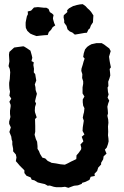

<svg xmlns="http://www.w3.org/2000/svg" viewBox="-20 -885 593 921"><path d="M308 16 292 11 274 13H250L238 11L219 5L209 6L195 -2L177 -6L161 -10L145 -20L132 -23L127 -34L107 -42L97 -55V-68L87 -78L75 -90L64 -103L56 -112L59 -130L56 -144L43 -159V-171L39 -192V-207L36 -215L34 -230L25 -252L32 -274L24 -291V-302L30 -324L28 -339V-354L31 -374V-382L25 -397L34 -412L25 -426L28 -445L25 -461L24 -477V-488L27 -506L28 -524L29 -538L27 -554L21 -568L24 -584L25 -591L23 -623L25 -636L37 -647L48 -657L62 -659L92 -663L97 -661L110 -653L126 -642L132 -621L135 -608L131 -592L142 -586L140 -573L143 -555L142 -538L149 -529L151 -516L154 -499L147 -480L150 -467L151 -453L157 -435L152 -416L148 -399L153 -388L148 -372L147 -354L148 -346L156 -322L148 -314L149 -281V-262V-253L146 -239L152 -218L158 -205L160 -184V-171L167 -160L172 -147L183 -129L197 -125L209 -113L222 -107L227 -104L249 -101L270 -97L291 -95L306 -102L321 -110L334 -116L346 -122L347 -140L356 -150L369 -168L370 -176L366 -192L380 -207L372 -229L385 -240L376 -257L377 -274L382 -306L377 -320L380 -336L383 -347L385 -366L379 -378L377 -394V-408L385 -422L376 -437V-452V-466L379 -483V-495L374 -511L375 -529L370 -545L371 -556L377 -575L381 -590L386 -604L379 -612L382 -630L388 -648L398 -660L408 -667L419 -673L442 -678H468L480 -671L493 -661L504 -653L511 -640L503 -613L506 -592L508 -581L512 -562L506 -554L508 -536L509 -523L505 -509L499 -493L500 -472L496 -465L498 -444L501 -432L496 -417L504 -402L499 -389L495 -373L497 -356L498 -341L495 -330L499 -311L500 -296L498 -278L499 -253L498 -236L500 -222L501 -207L498 -194L492 -177L483 -167L491 -148L477 -135L475 -121L465 -104V-96L451 -81L446 -65L433 -51L435 -41L415 -37L409 -22L388 -12L374 -8L372 -3L354 4L335 6L324 10ZM339 -719 327 -729 315 -734 304 -744 299 -761 288 -776V-787L285 -802L286 -812L303 -827L302 -836L311 -845L331 -856L349 -861L364 -864L377 -865L391 -855L399 -846L409 -837L417 -828L428 -811L427 -797L426 -778L416 -763L411 -749L404 -743L397 -728L385 -727L374 -725L357 -722ZM155 -712 136 -719 125 -724 111 -737 104 -751 103 -763V-777L105 -788L109 -807L114 -817L113 -830L129 -834L143 -849L162 -851L190 -848H202L213 -842L219 -827L230 -820L237 -813L234 -798L235 -791L240 -774L245 -763L233 -755L225 -742L214 -731L209 -717L192 -716L172 -714Z"/></svg>

Font: Winky Rough Medium
Style: Regular
Weight: 500
Designer: Simon Atzbach
Foundry: typofactur
Version: Version 1.206; ttfautohint (v1.8.4.7-5d5b)